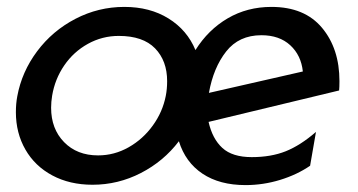

<svg xmlns="http://www.w3.org/2000/svg" viewBox="-20 -524 1037 556"><path d="M709 -69Q653 -69 624 -95.5Q595 -122 584 -171L962 -262Q963 -271 963 -289Q963 -383 912.5 -443.5Q862 -504 766 -504Q696 -504 639.5 -471Q583 -438 546 -379Q522 -437 468 -470.5Q414 -504 340 -504Q265 -504 198.5 -469.5Q132 -435 87.5 -375.5Q43 -316 30 -245Q26 -224 26 -199Q26 -139 53.5 -91Q81 -43 131.5 -16Q182 11 248 11Q322 11 388 -23Q454 -57 498 -115Q517 -54 566.5 -21Q616 12 691 12Q742 12 791 -3Q840 -18 878 -44L895 -142Q850 -103 807.5 -86Q765 -69 709 -69ZM464 -289Q464 -266 460 -246Q451 -200 422.5 -160.5Q394 -121 352.5 -97.5Q311 -74 264 -74Q203 -74 165.5 -112.5Q128 -151 128 -212Q128 -229 131 -247Q139 -295 166 -334.5Q193 -374 234.5 -397Q276 -420 324 -420Q394 -420 429 -384Q464 -348 464 -289ZM737 -422Q789 -422 820.5 -393Q852 -364 857 -317L585 -255Q598 -328 635 -375Q672 -422 737 -422Z"/></svg>

Font: Geom
Style: Italic
Weight: 400
Italic angle: -10°
Version: Version 1.102